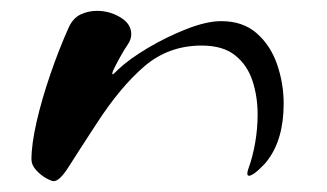

<svg xmlns="http://www.w3.org/2000/svg" viewBox="-20 -328 602 354"><path d="M79 6Q75 6 65 0.5Q55 -5 46.5 -14.5Q38 -24 38 -34Q38 -62 47.5 -103.5Q57 -145 73 -191.5Q89 -238 107 -278Q115 -295 129 -301.5Q143 -308 159 -308Q182 -308 202 -296Q222 -284 222 -265Q222 -255 215 -245Q210 -238 203 -225.5Q196 -213 191 -203Q185 -191 188 -191Q189 -191 198 -200Q218 -219 252.5 -239.5Q287 -260 324 -274.5Q361 -289 388 -289Q428 -289 453.5 -266.5Q479 -244 491 -209Q503 -174 503 -137Q503 -71 473 -32Q469 -26 457 -15Q445 -4 439 -4Q436 -4 436 -8Q436 -10 436.5 -12Q437 -14 438 -17Q446 -39 450.5 -65Q455 -91 455 -117Q455 -150 445.5 -179Q436 -208 413.5 -226Q391 -244 352 -244Q291 -244 246.5 -206Q202 -168 158 -100Q124 -48 107 -21Q90 6 79 6Z"/></svg>

Font: Grechen Fuemen
Style: Regular
Weight: 400
Designer: Robert E. Leuschke
Foundry: Robert E. Leuschke
Version: Version 1.010; ttfautohint (v1.8.3)